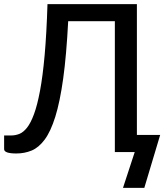

<svg xmlns="http://www.w3.org/2000/svg" viewBox="-23 -738 812 932"><path d="M677.5 174H574L631 0H534.5V-635H308Q299.5 -470.5 283.8 -357Q268 -243.5 245.5 -171.5Q223 -99.5 194 -60.5Q165 -21.5 130.5 -7.2Q96 7 56 7Q-3 7 -3 -14V-80.5H32.5Q51.5 -80.5 70.8 -88Q90 -95.5 108 -118Q126 -140.5 142 -183.8Q158 -227 171.2 -297.2Q184.5 -367.5 193.8 -471.2Q203 -575 207.5 -718H641.5V-83H754.5Z"/></svg>

Font: Verano Sans Medium
Style: Regular
Weight: 500
Designer: Lukasz Dziedzic with Adam Twardoch and Botio Nikoltchev
Foundry: tyPoland Lukasz Dziedzic
Version: Version 3.001;December 28, 2019;FontCreator 12.0.0.2547 64-b